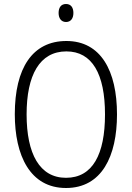

<svg xmlns="http://www.w3.org/2000/svg" viewBox="-20 -930 659 960"><path d="M310 -910C285 -910 273 -892 273 -865C273 -839 286 -820 310 -820C334 -820 347 -838 347 -865C347 -892 335 -910 310 -910ZM565 -358C565 -576 484 -725 312 -725C142 -725 54 -589 54 -359C54 -153 130 10 310 10C489 10 565 -149 565 -358ZM113 -358C113 -554 178 -673 312 -673C441 -673 505 -560 505 -358C505 -158 443 -41 310 -41C178 -41 113 -161 113 -358Z"/></svg>

Font: Noto Sans Display SemiCondensed Light
Style: Regular
Weight: 300
Width: 4
Designer: Monotype Design Team
Foundry: Monotype Imaging Inc.
Version: Version 1.900